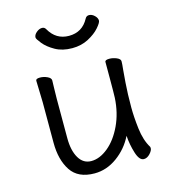

<svg xmlns="http://www.w3.org/2000/svg" viewBox="-108 -796 807 903"><g transform="rotate(-15 295.0 -345.0)"><path d="M497 -418Q496 -409 492 -356.5Q488 -304 488 -237Q488 -191 495 -132.5Q502 -74 526 -35Q527 -33 527 -29Q527 -17 513 -2Q499 13 483 13Q461 13 448 -28.5Q435 -70 432 -114Q404 -57 352.5 -19.5Q301 18 242 18Q162 18 127 -35Q92 -88 92 -171V-368L91 -406L89 -474Q89 -484 109 -484Q127 -484 144.5 -476Q162 -468 162 -456Q162 -435 161 -419L160 -368V-175Q160 -115 181.5 -78.5Q203 -42 242 -42Q283 -42 324 -75.5Q365 -109 393 -168.5Q421 -228 425 -301Q426 -322 426 -395V-475Q426 -485 447 -485Q465 -485 482.5 -477.5Q500 -470 500 -459V-457Q500 -445 497 -418ZM293 -578Q245 -578 210.5 -597.5Q176 -617 157 -640.5Q138 -664 138 -671Q138 -684 151.5 -695.5Q165 -707 179 -707Q191 -707 197 -696Q230 -638 293 -638Q358 -638 389 -696Q395 -708 408 -708Q422 -708 434.5 -696Q447 -684 447 -671Q447 -661 427 -638Q407 -615 372 -596.5Q337 -578 293 -578Z"/></g></svg>

Font: Fusion Kai T
Style: Regular
Weight: 400
Designer: Fontworks Inc.
Version: Version 24.134;May 13, 2024